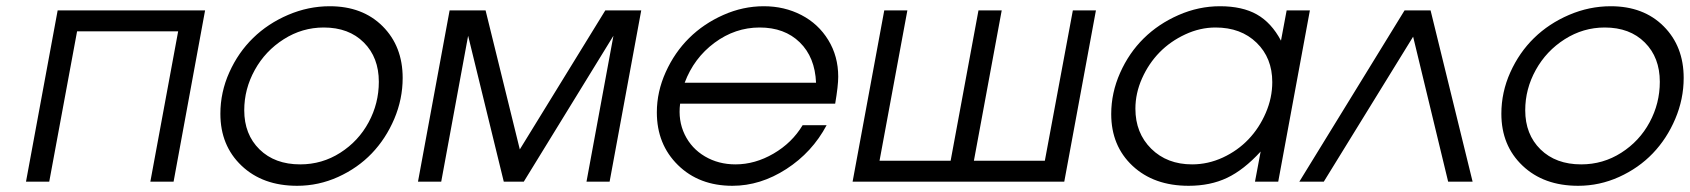

<svg xmlns="http://www.w3.org/2000/svg" viewBox="-20 -580 5395 613"><path d="M63 0 164.1 -546.9H634.8L534.2 0H460L548.8 -480H226.1L137.2 0Z M683.6 -216.8Q683.6 -285.6 712.2 -349.1Q740.7 -412.6 788.1 -458.7Q835.4 -504.9 899.9 -532.5Q964.4 -560.1 1032.7 -560.1Q1137.7 -560.1 1201.7 -496.1Q1265.6 -432.1 1265.6 -331.1Q1265.6 -263.7 1238.8 -200.4Q1211.9 -137.2 1167 -90.3Q1122.1 -43.5 1059.6 -15.1Q997.1 13.2 928.7 13.2Q818.8 13.2 751.2 -51Q683.6 -115.2 683.6 -216.8ZM759.8 -228Q759.8 -150.9 808.6 -103Q857.4 -55.2 938.5 -55.2Q1008.3 -55.2 1066.4 -92.3Q1124.5 -129.4 1157 -189.7Q1189.5 -250 1189.5 -318.8Q1189.5 -396.5 1141.6 -444.3Q1093.8 -492.2 1013.7 -492.2Q944.8 -492.2 886 -454.8Q827.1 -417.5 793.5 -356.7Q759.8 -295.9 759.8 -228Z M1314.5 0 1415.5 -546.9H1530.3L1639.6 -103L1912.6 -546.9H2027.3L1926.3 0H1852.5L1938.5 -465.8L1652.3 0H1588.4L1474.6 -465.8L1388.7 0Z M2542.5 -180.2H2619.1Q2573.2 -93.8 2490.5 -40.3Q2407.7 13.2 2318.4 13.2Q2211.9 13.2 2144.5 -53Q2077.1 -119.1 2077.1 -221.2Q2077.1 -287.1 2105.5 -349.9Q2133.8 -412.6 2180.2 -458.5Q2226.6 -504.4 2289.3 -532.2Q2352.1 -560.1 2418.5 -560.1Q2484.4 -560.1 2538.6 -532Q2592.8 -503.9 2624.5 -452.1Q2656.2 -400.4 2656.2 -335Q2656.2 -306.2 2646.5 -249H2151.4Q2144.5 -195.3 2166 -150.6Q2187.5 -106 2230.7 -80.6Q2273.9 -55.2 2328.1 -55.2Q2390.6 -55.2 2449.7 -89.6Q2508.8 -124 2542.5 -180.2ZM2166 -315.9H2585.4Q2582 -397.5 2533.4 -444.8Q2484.9 -492.2 2405.3 -492.2Q2327.1 -492.2 2261.2 -443.4Q2195.3 -394.5 2166 -315.9Z M2702.1 0 2803.2 -546.9H2877L2788.1 -66.9H3015.1L3104 -546.9H3178.2L3089.4 -66.9H3315.9L3405.3 -546.9H3479L3377.9 0Z M3986.8 0 4004.9 -96.2Q3951.2 -37.6 3897.7 -12.2Q3844.2 13.2 3774.9 13.2Q3664.1 13.2 3595.9 -50.5Q3527.8 -114.3 3527.8 -215.8Q3527.8 -283.7 3556.2 -347.4Q3584.5 -411.1 3631.6 -457.5Q3678.7 -503.9 3742.9 -532Q3807.1 -560.1 3875 -560.1Q3946.3 -560.1 3992.7 -533.9Q4039.1 -507.8 4069.8 -450.2L4087.9 -546.9H4162.1L4061 0ZM3605 -232.9Q3605 -155.3 3655.5 -105.2Q3706.1 -55.2 3786.1 -55.2Q3836.9 -55.2 3884.3 -77.1Q3931.6 -99.1 3966.1 -135.3Q4000.5 -171.4 4021.2 -219.5Q4042 -267.6 4042 -317.9Q4042 -395 3991.9 -443.6Q3941.9 -492.2 3860.8 -492.2Q3811.5 -492.2 3764.2 -470.2Q3716.8 -448.2 3682.1 -412.8Q3647.5 -377.4 3626.2 -329.8Q3605 -282.2 3605 -232.9Z M4128.4 0 4464.4 -546.9H4547.4L4681.6 0H4603.5L4491.7 -462.9L4206.5 0Z M4773.4 -216.8Q4773.4 -285.6 4802 -349.1Q4830.6 -412.6 4877.9 -458.7Q4925.3 -504.9 4989.7 -532.5Q5054.2 -560.1 5122.6 -560.1Q5227.5 -560.1 5291.5 -496.1Q5355.5 -432.1 5355.5 -331.1Q5355.5 -263.7 5328.6 -200.4Q5301.8 -137.2 5256.8 -90.3Q5211.9 -43.5 5149.4 -15.1Q5086.9 13.2 5018.6 13.2Q4908.7 13.2 4841.1 -51Q4773.4 -115.2 4773.4 -216.8ZM4849.6 -228Q4849.6 -150.9 4898.4 -103Q4947.3 -55.2 5028.3 -55.2Q5098.1 -55.2 5156.2 -92.3Q5214.4 -129.4 5246.8 -189.7Q5279.3 -250 5279.3 -318.8Q5279.3 -396.5 5231.4 -444.3Q5183.6 -492.2 5103.5 -492.2Q5034.7 -492.2 4975.8 -454.8Q4917 -417.5 4883.3 -356.7Q4849.6 -295.9 4849.6 -228Z"/></svg>

Font: Involve
Style: Italic
Weight: 400
Italic angle: -10.5°
Designer: Stefan Peev
Foundry: Context Ltd.
Version: Version 1.001